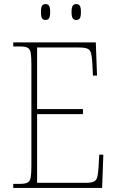

<svg xmlns="http://www.w3.org/2000/svg" viewBox="-20 -922 575 942"><path d="M45 0V-20H78Q103 -20 115 -26Q127 -32 130.5 -51Q134 -70 134 -108V-606Q134 -645 130.5 -663.5Q127 -682 115 -688Q103 -694 78 -694H45V-714H450L456 -551H436L433 -613Q431 -645 426.5 -661.5Q422 -678 408.5 -683.5Q395 -689 366 -689H162V-387H387V-362H162V-25H398Q426 -25 439 -30.5Q452 -36 456.5 -51Q461 -66 463 -94L467 -163H487L481 0ZM354 -824Q343 -824 337 -832Q331 -840 331 -863Q331 -886 337 -894Q343 -902 354 -902Q366 -902 371.5 -894Q377 -886 377 -863Q377 -840 371.5 -832Q366 -824 354 -824ZM203 -824Q192 -824 186.5 -832Q181 -840 181 -863Q181 -886 186.5 -894Q192 -902 203 -902Q215 -902 220.5 -894Q226 -886 226 -863Q226 -840 220.5 -832Q215 -824 203 -824Z"/></svg>

Font: Noto Serif Khmer SemiCondensed Thin
Style: Regular
Weight: 250
Width: 4
Designer: Danh Hong and the Monotype Design Team
Foundry: Monotype Imaging Inc.
Version: Version 2.004